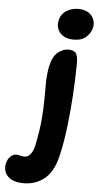

<svg xmlns="http://www.w3.org/2000/svg" viewBox="-186 -791 560 1090"><g transform="rotate(5 94.0 -246.5)"><path d="M-8 260Q-50 260 -76.5 246.5Q-103 233 -113.5 210Q-124 187 -119 160Q-113 132 -97 117Q-81 102 -62 102Q-55 102 -50 103.5Q-45 105 -40 106Q-35 107 -29.5 108Q-24 109 -17 109Q4 109 18.5 90Q33 71 40 38Q58 -51 63 -115.5Q68 -180 68 -230Q68 -280 68.5 -323.5Q69 -367 78 -413Q90 -470 119.5 -494Q149 -518 178 -518Q208 -518 221 -503.5Q234 -489 234 -442Q233 -353 227.5 -265Q222 -177 212.5 -94Q203 -11 187 65Q166 171 114.5 215.5Q63 260 -8 260ZM204 -577Q153 -577 127 -605.5Q101 -634 109 -676Q116 -713 146 -733Q176 -753 216 -753Q251 -753 273.5 -738Q296 -723 304 -701Q312 -679 308 -657Q303 -628 277.5 -602.5Q252 -577 204 -577Z"/></g></svg>

Font: Shantell Sans Light
Style: Bold Italic
Weight: 700
Italic angle: -11°
Version: Version 1.011;[c5ecc13dd]